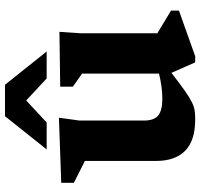

<svg xmlns="http://www.w3.org/2000/svg" viewBox="-36 -736 784 751"><g transform="rotate(-90 355.5 -360.0)"><path d="M260 -187.5Q260 -149.5 279.5 -133Q299 -116.5 346.5 -116.5Q368.5 -116.5 393.8 -120Q419 -123.5 443.5 -129.5V-430.5L392.5 -466.5V-516L607 -519L601.5 -437.5V-136Q607.5 -132.5 624.8 -122Q642 -111.5 660.8 -100.2Q679.5 -89 690 -82.5V-51.5L511.5 12H487.5L446.5 -81Q403.5 -47.5 376.8 -28.8Q350 -10 332.2 -1.2Q314.5 7.5 299.5 9.8Q284.5 12 264.5 12Q181.5 12 141.8 -27.2Q102 -66.5 102 -141V-419.5L16.5 -462.5V-512L271 -521L260 -440.5ZM147 -569 277 -732H400L530 -569H424.5L338.5 -649L252.5 -569Z"/></g></svg>

Font: Newsreader Caption SemiBold
Style: Regular
Weight: 600
Designer: Hugues Gentile
Foundry: Production Type
Version: Version 1.001